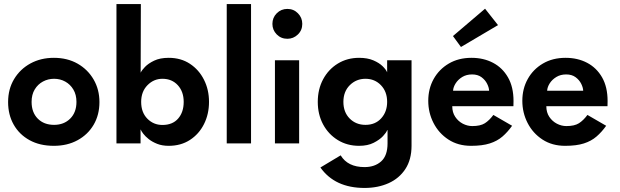

<svg xmlns="http://www.w3.org/2000/svg" viewBox="-20 -708 3061 948"><path d="M246 12Q176.5 12 125.8 -16Q75 -44 47.5 -92.8Q20 -141.5 20 -204Q20 -268.5 49.8 -317.8Q79.5 -367 130.5 -394.8Q181.5 -422.5 246 -422.5Q312.5 -422.5 363 -393.8Q413.5 -365 442.2 -315.5Q471 -266 471 -204Q471 -141 442.5 -92.2Q414 -43.5 363.2 -15.8Q312.5 12 246 12ZM247 -91.5Q295.5 -91.5 326.5 -122.2Q357.5 -153 357.5 -205Q357.5 -240.5 342.2 -266Q327 -291.5 302 -305.2Q277 -319 247 -319Q217.5 -319 192.2 -305.5Q167 -292 151.5 -266.5Q136 -241 136 -205Q136 -153 166.5 -122.2Q197 -91.5 247 -91.5Z M813 12Q780.5 12 756 2.2Q731.5 -7.5 714.2 -21.2Q697 -35 687.2 -48Q677.5 -61 674.5 -68.5H674V0H555V-688H675.5L674.5 -349Q679.5 -360.5 695.8 -377.5Q712 -394.5 741 -408.5Q770 -422.5 813 -422.5Q873 -422.5 917.8 -393Q962.5 -363.5 987.2 -314.2Q1012 -265 1012 -205Q1012 -144.5 987.2 -95.2Q962.5 -46 917.8 -17Q873 12 813 12ZM782 -91Q832 -91 859.5 -122.5Q887 -154 887 -205Q887 -255.5 858 -287.2Q829 -319 782 -319Q739 -319 708 -287.2Q677 -255.5 677 -205Q677 -153 707.5 -122Q738 -91 782 -91Z M1219.5 0H1099.5V-688H1219.5Z M1399 -516.5Q1367.5 -516.5 1346.2 -538.2Q1325 -560 1325 -590Q1325 -621 1346.5 -642.5Q1368 -664 1399 -664Q1430 -664 1451.2 -642.2Q1472.5 -620.5 1472.5 -590Q1472.5 -558.5 1450.5 -537.5Q1428.5 -516.5 1399 -516.5ZM1457 0H1337.5V-410.5H1457Z M1780 220Q1633.5 220 1562 119L1662 59Q1697 117 1780 117Q1830.5 117 1862 88.8Q1893.5 60.5 1893.5 0V-65H1891.5Q1887.5 -53.5 1871 -35.8Q1854.5 -18 1825 -3Q1795.5 12 1753 12Q1694 12 1647.8 -16.5Q1601.5 -45 1575.2 -94Q1549 -143 1549 -205Q1549 -267.5 1575.5 -316.8Q1602 -366 1648.2 -394.2Q1694.5 -422.5 1753 -422.5Q1794.5 -422.5 1823.5 -410Q1852.5 -397.5 1869.2 -381Q1886 -364.5 1891.5 -351V-410.5H2012V11.5Q2012 80 1981.5 126.5Q1951 173 1898.5 196.5Q1846 220 1780 220ZM1784.5 -91.5Q1833 -91.5 1862.2 -123.8Q1891.5 -156 1891.5 -205Q1891.5 -255.5 1861 -287.2Q1830.5 -319 1784.5 -319Q1739 -319 1707.2 -287.5Q1675.5 -256 1675.5 -205Q1675.5 -154 1706.5 -122.8Q1737.5 -91.5 1784.5 -91.5Z M2306 12Q2241.5 12 2194 -19Q2146.5 -50 2120.5 -100.8Q2094.5 -151.5 2094.5 -210Q2094.5 -270 2121.2 -318Q2148 -366 2196 -394.2Q2244 -422.5 2308 -422.5Q2367.5 -422.5 2414.2 -398Q2461 -373.5 2488.2 -326Q2515.5 -278.5 2515.5 -209Q2515.5 -196 2515 -183.5H2213Q2213 -153 2227.8 -131Q2242.5 -109 2265.2 -97.2Q2288 -85.5 2312 -85.5Q2352 -85.5 2374 -99.5Q2396 -113.5 2416 -140.5L2508.5 -87Q2486.5 -56 2460.8 -33.8Q2435 -11.5 2398.2 0.2Q2361.5 12 2306 12ZM2395 -260Q2394.5 -275.5 2385.2 -294.2Q2376 -313 2357.5 -326.8Q2339 -340.5 2311 -340.5Q2283 -340.5 2262.2 -327.8Q2241.5 -315 2229.8 -296.5Q2218 -278 2217 -260ZM2256 -476 2216.5 -530 2375 -665 2439 -584Z M2770.5 12Q2706 12 2658.5 -19Q2611 -50 2585 -100.8Q2559 -151.5 2559 -210Q2559 -270 2585.8 -318Q2612.5 -366 2660.5 -394.2Q2708.5 -422.5 2772.5 -422.5Q2832 -422.5 2878.8 -398Q2925.5 -373.5 2952.8 -326Q2980 -278.5 2980 -209Q2980 -196 2979.5 -183.5H2677.5Q2677.5 -153 2692.2 -131Q2707 -109 2729.8 -97.2Q2752.5 -85.5 2776.5 -85.5Q2816.5 -85.5 2838.5 -99.5Q2860.5 -113.5 2880.5 -140.5L2973 -87Q2951 -56 2925.2 -33.8Q2899.5 -11.5 2862.8 0.2Q2826 12 2770.5 12ZM2859.5 -260Q2859 -275.5 2849.8 -294.2Q2840.5 -313 2822 -326.8Q2803.5 -340.5 2775.5 -340.5Q2747.5 -340.5 2726.8 -327.8Q2706 -315 2694.2 -296.5Q2682.5 -278 2681.5 -260Z"/></svg>

Font: Lucymar Sans SemiBold
Style: Regular
Weight: 600
Foundry: The League of Moveable Type (original font) / Main changes by Cristiano Sobral with portions from Mirco Monsees
Version: Version 2.001;August 30, 2020;FontCreator 13.0.0.2681 64-bit